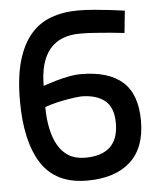

<svg xmlns="http://www.w3.org/2000/svg" viewBox="-50 -714 631 769"><g transform="rotate(-5 265.0 -330.0)"><path d="M470 -565Q442 -568 412 -571Q386 -573 355 -575.5Q324 -578 292 -578Q211 -578 170 -528.5Q129 -479 129 -382Q129 -382 143.5 -387Q158 -392 180.5 -398.5Q203 -405 230 -410.5Q257 -416 281 -416Q392 -416 448.5 -366Q505 -316 505 -209Q505 -100 443.5 -44.5Q382 11 270 11Q144 11 86.5 -78Q29 -167 29 -331Q29 -425 47.5 -489.5Q66 -554 100 -594.5Q134 -635 183 -653Q232 -671 292 -671Q324 -671 357 -668Q390 -665 417 -662Q449 -658 479 -654ZM274 -327Q248 -325 222 -320.5Q196 -316 175 -311Q150 -305 128 -297Q128 -252 136 -212.5Q144 -173 160.5 -143.5Q177 -114 204 -97.5Q231 -81 270 -81Q336 -81 370 -112.5Q404 -144 404 -209Q404 -271 370 -299Q336 -327 274 -327Z"/></g></svg>

Font: Panefresco 600wt
Style: Regular
Weight: 600
Designer: Campivisivi
Foundry: Campivisivi & Chank Co
Version: Version 1.001